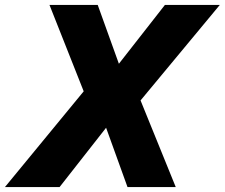

<svg xmlns="http://www.w3.org/2000/svg" viewBox="-39 -760 913 780"><path d="M-19 0 301 -389 162 -740H358L444 -501L631 -740H854L532 -352L675 0H479L392 -241L203 0Z"/></svg>

Font: Be Vietnam Pro ExtraBold
Style: Italic
Weight: 800
Italic angle: -12°
Designer: Lam Bao, Tony Le, Vietanh Nguyen
Foundry: Yellow Type Foundry
Version: Version 1.002; ttfautohint (v1.8.3)